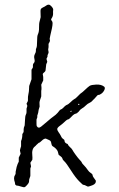

<svg xmlns="http://www.w3.org/2000/svg" viewBox="-20 -787 502 809"><path d="M68.8 -192.9Q74.2 -203.6 74.2 -222.2L79.1 -230Q80.1 -232.9 79.6 -240.2Q79.1 -247.6 84 -258.8Q85 -265.6 85.4 -281.7Q85.9 -297.9 88.9 -303.7Q91.8 -309.1 91.8 -314.5V-329.1L95.2 -340.8L91.8 -350.1L97.2 -360.8Q98.1 -363.3 97.7 -371.1Q97.2 -378.9 99.6 -390.1Q102.1 -401.4 102.1 -407.2L103 -424.8L112.8 -453.1V-493.2L118.2 -502Q119.1 -503.9 118.7 -509.8Q118.2 -517.1 123 -522Q127.9 -526.9 125 -538.6Q122.1 -550.3 127 -559.1Q131.8 -567.9 131.3 -572.8Q130.4 -580.1 133.3 -585Q136.2 -589.8 136.2 -612.3Q136.2 -635.3 139.6 -642.1Q145 -653.3 144.5 -670.4Q144 -688 147.5 -699.2Q150.9 -710.9 151.4 -714.8Q151.9 -718.8 150.9 -731.4Q149.9 -744.1 151.9 -748.5Q154.3 -752.9 162.1 -756.3Q169.9 -759.8 173.3 -762.7Q185.5 -772.5 195.3 -761.7Q205.1 -751.5 204.1 -745.6Q203.1 -739.3 203.6 -729Q204.1 -718.8 195.8 -707Q194.3 -702.6 199.2 -697.8Q204.1 -692.9 198.7 -667Q193.4 -641.6 192.4 -639.6Q191.4 -637.7 191.4 -634.8Q190.9 -631.8 190.4 -629.4Q189.9 -627 189.5 -625Q189 -623 189.9 -619.6Q190.9 -616.2 190.4 -614.3Q189.9 -612.3 188 -608.4Q186 -605 185.1 -603.5Q184.1 -602.1 184.6 -595.2Q185.1 -588.4 183.6 -582.5Q182.1 -576.7 184.1 -571.8Q186 -566.4 183.1 -560.5Q180.2 -555.2 180.2 -552.7V-548.3L175.8 -539.1L179.2 -526.4L174.8 -516.1Q173.8 -511.7 173.3 -502.9Q172.9 -494.1 171.9 -490.2Q170.9 -486.3 168.5 -484.4Q166 -481.9 163.1 -479.5Q160.2 -477.1 160.2 -474.1L162.1 -462.9V-448.2Q162.1 -446.8 153.8 -430.2Q155.3 -416 154.8 -411.1Q153.8 -406.2 153.8 -403.8V-380.9Q152.8 -377 151.4 -373.5Q149.9 -370.1 148.9 -366.2Q147.9 -362.3 147 -359.4Q146 -356.4 146.5 -348.6Q147 -341.3 147 -337.9Q142.1 -323.2 142.1 -319.8L141.1 -313L137.2 -299.8Q136.2 -298.8 137.2 -296.9V-293L133.8 -283.2V-267.1Q133.8 -258.3 134.8 -255.9Q141.6 -243.7 153.8 -253.9Q158.2 -256.8 177.7 -273.9Q197.3 -291 206.1 -296.9Q214.8 -302.7 222.7 -311.5Q230.5 -320.3 231.9 -322.8Q233.9 -325.2 241.2 -328.1Q256.3 -343.3 260.7 -344.7Q268.1 -347.2 277.8 -356.9Q287.1 -366.2 292 -368.7Q296.9 -371.1 298.8 -373Q300.8 -375 306.6 -380.4Q312.5 -385.7 314.9 -388.7Q317.9 -392.1 322.3 -395Q326.7 -397.5 338.9 -409.2Q351.1 -420.9 357.9 -425.3Q364.7 -429.7 385.7 -430.7Q406.7 -431.6 418.9 -421.9Q424.8 -417 418.5 -405.3Q412.1 -393.6 399.9 -388.2Q398.9 -387.2 395.5 -387.2Q392.1 -387.7 389.2 -383.8Q378.4 -371.1 376 -369.1Q373 -367.2 369.1 -362.3Q364.7 -356.9 356.9 -353.5Q349.1 -350.1 343.3 -344.2Q334.5 -335.4 326.2 -330.6Q317.9 -325.7 314 -319.8Q310.1 -314 307.1 -313Q305.7 -309.6 301.8 -309.1Q297.9 -308.1 293.9 -306.2Q290 -303.7 287.6 -301.8Q285.2 -299.8 279.3 -293.5Q270 -283.2 264.2 -283.2Q258.8 -280.3 252 -273.4Q245.1 -266.6 233.4 -257.8Q221.7 -249.5 221.2 -243.7Q221.2 -237.3 227.1 -229.5Q232.9 -221.7 236.3 -214.8Q239.3 -208 241.2 -206.1Q243.2 -204.1 244.6 -202.6Q246.1 -201.2 248 -200.2Q252 -198.2 252 -193.4Q252 -184.6 265.1 -180.2Q266.6 -174.8 273.9 -168Q282.2 -161.1 285.2 -155.3Q288.1 -149.4 298.3 -135.3Q308.6 -121.1 316.4 -112.8Q324.2 -105 324.7 -102.1Q325.2 -99.1 332 -92.3Q338.9 -85.4 341.8 -81.5Q344.7 -77.6 350.1 -70.3Q355 -63 361.8 -58.6Q368.7 -54.2 369.6 -51.3Q370.1 -47.9 371.1 -44.9Q372.1 -42 377.9 -34.2Q383.8 -26.4 383.8 -25.9Q385.7 -12.7 369.1 -6.3Q352.5 0 349.6 -1Q346.2 -2 343.3 -3.9Q336.9 -7.8 333 -7.8Q329.1 -7.8 325.7 -11.7Q322.3 -15.6 313.5 -23.4Q298.3 -38.6 280.3 -66.9Q258.8 -100.6 251.5 -106.9Q244.1 -113.3 243.2 -118.7Q241.7 -124 235.4 -128.4Q229 -132.8 227.1 -134.8Q226.1 -136.7 225.1 -142.6Q224.1 -148.4 221.2 -153.3Q214.4 -163.6 202.6 -170.4Q197.8 -173.3 196.8 -180.2Q195.8 -187 193.8 -191.4Q191.9 -195.8 172.9 -203.1Q165 -203.1 156.2 -194.3Q147.5 -185.5 143.1 -185.1Q141.1 -183.1 138.2 -180.7Q135.3 -178.2 132.8 -175.8Q130.9 -172.9 127 -169.9Q112.8 -159.2 116.2 -130.9Q117.2 -123 116.2 -113.8L107.9 -101.1L110.8 -85.9L107.9 -77.1V-46.9Q107.9 -43.9 105.5 -38.6Q102.1 -30.8 102.5 -23.9Q103 -17.6 95.2 -8.8Q87.9 0 84 1.5Q80.1 2.9 68.4 -1Q56.6 -4.9 52.2 -4.9Q47.4 -4.9 43.9 -9.8L43 -17.1Q35.2 -38.6 43.5 -49.8Q45.9 -53.2 45.9 -57.1V-63Q50.3 -87.9 54.2 -95.7Q58.1 -103 59.1 -106V-123L66.9 -139.2L64 -152.8Q64 -156.2 68.8 -170.9ZM280.8 -320.8Q276.9 -319.8 276.9 -317.4Q276.9 -314.9 278.8 -314.9Q280.8 -314.9 280.8 -316.9Q280.8 -318.8 280.8 -320.8ZM312 -350.1Q307.1 -345.2 310.1 -345.2Q312 -343.3 314 -346.2Q315.9 -349.1 312 -350.1Z"/></svg>

Font: AntiqueNobleLightItalic
Style: LightItalic
Weight: 400
Version: Version 001.000